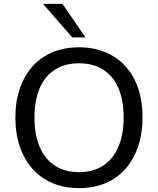

<svg xmlns="http://www.w3.org/2000/svg" viewBox="-20 -957 811 986"><path d="M386 9Q311 9 251 -16Q191 -41 148 -89Q105 -137 82 -203.5Q59 -270 59 -353Q59 -436 82 -502.5Q105 -569 147.5 -616.5Q190 -664 250.5 -689Q311 -714 386 -714Q461 -714 521 -689Q581 -664 624 -617Q667 -570 689.5 -503.5Q712 -437 712 -354Q712 -271 689 -204Q666 -137 623.5 -89Q581 -41 521 -16Q461 9 386 9ZM386 -73Q458 -73 509 -106Q560 -139 587.5 -202Q615 -265 615 -353Q615 -442 588 -504.5Q561 -567 510 -599.5Q459 -632 386 -632Q314 -632 262.5 -599.5Q211 -567 184 -504.5Q157 -442 157 -353Q157 -265 184 -202Q211 -139 262.5 -106Q314 -73 386 -73ZM351 -765 201 -937H301L419 -765Z"/></svg>

Font: Nunito Sans 12pt ExtraLight Medium
Style: Regular
Weight: 500
Version: Version 3.101;gftools[0.9.27]